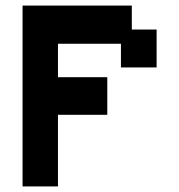

<svg xmlns="http://www.w3.org/2000/svg" viewBox="-20 -658 643 689"><path d="M61 11V-638H453V-552H542V-416H414V-501H188V-381H365V-246H188V11Z"/></svg>

Font: Pixelify Sans
Style: Bold
Weight: 700
Designer: Stefie Justprince
Foundry: Typecalism Foundryline
Version: Version 1.000